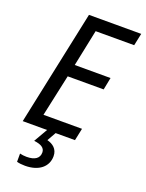

<svg xmlns="http://www.w3.org/2000/svg" viewBox="-174 -797 848 1119"><g transform="rotate(20 250.5 -237.0)"><path d="M26 0H177L128 85C171 90 196 104 196 133C196 168 170 188 118 188C103 188 88 186 76 183V234C90 238 108 240 127 240C213 240 265 196 265 131C265 86 234 64 199 55L230 0H350L366 -76H127L183 -335H406L421 -411H199L246 -638H485L501 -714H177Z"/></g></svg>

Font: Noto Sans SemiCondensed
Style: Italic
Weight: 400
Width: 4
Italic angle: -12°
Designer: Monotype Design Team
Foundry: Monotype Imaging Inc.
Version: Version 2.013